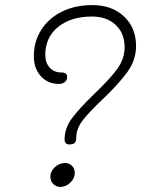

<svg xmlns="http://www.w3.org/2000/svg" viewBox="-20 -749 560 755"><path d="M234 -200Q234 -245 263 -284Q292 -323 351 -380Q410 -436 440 -476.5Q470 -517 470 -563Q470 -618 435 -651Q400 -684 342 -684Q259 -684 208.5 -643Q158 -602 158 -533Q158 -502 175.5 -483Q193 -464 221 -464Q244 -464 244 -447Q244 -434 235 -426.5Q226 -419 212 -419Q168 -419 140.5 -449.5Q113 -480 113 -528Q113 -586 142.5 -632Q172 -678 224 -703.5Q276 -729 343 -729Q420 -729 467.5 -684.5Q515 -640 515 -568Q515 -513 481 -466Q447 -419 383 -358Q331 -309 305.5 -276Q280 -243 280 -209Q280 -192 273 -186.5Q266 -181 253 -181Q234 -181 234 -200ZM178 -54Q178 -75 195.5 -91.5Q213 -108 235 -108Q252 -108 263 -97Q274 -86 274 -69Q274 -48 256.5 -31Q239 -14 218 -14Q201 -14 189.5 -25.5Q178 -37 178 -54Z"/></svg>

Font: Mali Light
Style: Italic
Weight: 300
Italic angle: -10°
Version: Version 1.000; ttfautohint (v1.6)